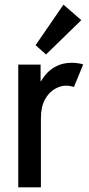

<svg xmlns="http://www.w3.org/2000/svg" viewBox="-20 -807 382 827"><path d="M58.6 0V-528.8H154.8V-457.5H168.9L142.6 -424.3Q152.3 -454.6 172.1 -480.2Q191.9 -505.9 221.2 -521.2Q250.5 -536.6 289.6 -536.6Q303.7 -536.6 318.6 -534.2Q333.5 -531.7 338.4 -529.3L298.3 -432.1Q294.4 -434.1 284.4 -436Q274.4 -438 263.7 -438Q240.7 -438 215.6 -423.6Q190.4 -409.2 173.3 -377.9Q156.2 -346.7 156.2 -296.4V0ZM178.2 -572.3 133.3 -612.3 253.4 -787.1 330.1 -720.2Z"/></svg>

Font: Reddit Sans Condensed Medium
Style: Regular
Weight: 500
Designer: Stephen Hutchings
Foundry: Reddit
Version: Version 1.014